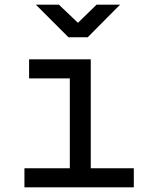

<svg xmlns="http://www.w3.org/2000/svg" viewBox="-20 -805 640 825"><path d="M85 0V-82H280V-468H105V-550H370V-82H555V0ZM274 -645 134 -785H233L315 -707L395 -785H496L357 -645Z"/></svg>

Font: JetBrains Mono NL
Style: Regular
Weight: 400
Monospace: yes
Designer: Philipp Nurullin, Konstantin Bulenkov
Foundry: JetBrains
Version: Version 2.305; ttfautohint (v1.8.4.7-5d5b)